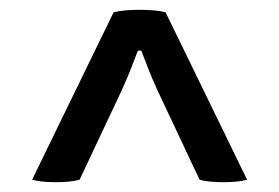

<svg xmlns="http://www.w3.org/2000/svg" viewBox="-20 -673 570 392"><path d="M484.5 -306Q466.5 -301 435.5 -301Q422.5 -301 409.5 -302.2Q396.5 -303.5 387.5 -306L302 -487.5Q296.5 -499.5 290.2 -514.2Q284 -529 278.5 -543.8Q273 -558.5 268.5 -569.5H261.5Q257 -558.5 251.5 -543.8Q246 -529 239.8 -514.2Q233.5 -499.5 228 -487.5L142.5 -306Q133.5 -303.5 120.5 -302.2Q107.5 -301 94.5 -301Q63.5 -301 45.5 -306L212 -648Q221.5 -650.5 235.8 -651.8Q250 -653 265.5 -653Q280.5 -653 294.5 -651.8Q308.5 -650.5 318 -648Z"/></svg>

Font: Signika Negative Light
Style: Regular
Weight: 400
Version: Version 2.001